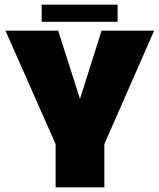

<svg xmlns="http://www.w3.org/2000/svg" viewBox="-20 -807 686 827"><path d="M219.5 0V-186.5L3.5 -675H230.5L324.5 -381L417.5 -675H644L429.5 -186.5V0ZM159.5 -713V-787H486.5V-713Z"/></svg>

Font: Anybody Black
Style: Regular
Weight: 900
Designer: Tyler Finck
Foundry: Etcetera Type Company
Version: Version 1.010; ttfautohint (v1.8.3) -l 8 -r 50 -G 200 -x 14 